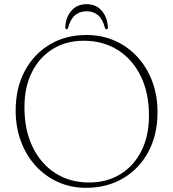

<svg xmlns="http://www.w3.org/2000/svg" viewBox="-20 -882 830 919"><path d="M393.5 -714.5Q468 -714.5 530.2 -686.8Q592.5 -659 638.2 -609Q684 -559 709 -491.8Q734 -424.5 734 -345Q734 -237 690.2 -155.5Q646.5 -74 569.2 -28.5Q492 17 392 17Q319 17 257.5 -10.8Q196 -38.5 150.5 -88.5Q105 -138.5 80 -206Q55 -273.5 55 -353Q55 -461 98.5 -542.2Q142 -623.5 218.2 -669Q294.5 -714.5 393.5 -714.5ZM693 -329Q693 -437.5 653.5 -518Q614 -598.5 543.5 -642.8Q473 -687 380.5 -687Q297.5 -687 233.5 -648Q169.5 -609 133.2 -537.5Q97 -466 97 -368.5Q97 -259.5 136.2 -178.5Q175.5 -97.5 245.2 -53Q315 -8.5 407 -8.5Q491 -8.5 555.5 -47.8Q620 -87 656.5 -159Q693 -231 693 -329ZM394.5 -828Q361.5 -828 339.5 -809.5Q317.5 -791 306 -749.5Q304 -742 299 -742Q292.5 -742 292.5 -750.5Q294.5 -799.5 321.8 -830.8Q349 -862 394.5 -862Q439.5 -862 466.8 -830.8Q494 -799.5 496.5 -750.5Q496.5 -742 489.5 -742Q484.5 -742 482 -749.5Q471 -791 449 -809.5Q427 -828 394.5 -828Z"/></svg>

Font: Fraunces 9pt Thin
Style: Regular
Weight: 100
Version: Version 1.000;[b76b70a41]